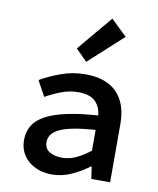

<svg xmlns="http://www.w3.org/2000/svg" viewBox="-89 -865 778 946"><g transform="rotate(10 300.0 -392.0)"><path d="M235 12Q199 12 169 1.5Q139 -9 117 -28Q95 -47 83 -73.5Q71 -100 71 -132Q71 -173 90 -204.5Q109 -236 150 -258Q191 -280 255 -294Q319 -308 410 -314Q407 -356 380 -383Q353 -410 293 -410Q251 -410 210.5 -394.5Q170 -379 132 -358L90 -435Q135 -461 193 -482Q251 -503 314 -503Q417 -503 471 -448.5Q525 -394 525 -291V0H431L422 -61H419Q380 -31 332.5 -9.5Q285 12 235 12ZM270 -78Q307 -78 341.5 -94.5Q376 -111 410 -138V-242Q344 -237 300 -228.5Q256 -220 230 -207Q204 -194 193 -177.5Q182 -161 182 -141Q182 -108 207.5 -93Q233 -78 270 -78ZM306 -564 249 -621 396 -796 476 -719Z"/></g></svg>

Font: Source Code Pro Semibold
Style: Regular
Weight: 600
Monospace: yes
Designer: Paul D. Hunt, Teo Tuominen
Foundry: Adobe Systems Incorporated
Version: Version 2.030;PS 1.000;hotconv 16.6.51;makeotf.lib2.5.65220